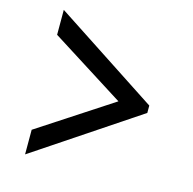

<svg xmlns="http://www.w3.org/2000/svg" viewBox="-121 -991 1107 1104"><g transform="rotate(15 432.5 -439.0)"><path d="M563.5 -442.4 124 -155.3V-8.8L741.2 -420.9V-464.8L124 -869.1V-720.7Z"/></g></svg>

Font: OCR-B
Style: Regular
Weight: 400
Version: 1.1